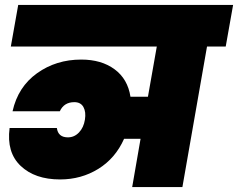

<svg xmlns="http://www.w3.org/2000/svg" viewBox="-20 -760 967 780"><path d="M24 -571 54 -740H927L897 -571H821L721 0H517L551 -196H484Q449 -117 379.5 -74Q310 -31 224 -31Q122 -31 64 -86Q6 -141 19 -240H211Q216 -202 256 -202Q282 -202 301 -222Q320 -242 325 -274Q330 -305 319 -325Q308 -345 282 -345Q240 -345 223 -308H31Q53 -407 130.5 -462.5Q208 -518 310 -518Q392 -518 445.5 -478.5Q499 -439 510 -367H581L617 -571Z"/></svg>

Font: Poppins Black
Style: Italic
Weight: 900
Italic angle: -10°
Designer: Ninad Kale (Devanagari), Jonny Pinhorn (Latin)
Foundry: Indian Type Foundry
Version: Version 3.200;PS 1.000;hotconv 16.6.54;makeotf.lib2.5.65590